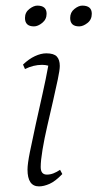

<svg xmlns="http://www.w3.org/2000/svg" viewBox="-20 -652 347 684"><path d="M119 12Q78 12 78 -48Q78 -68 86.5 -110.5Q95 -153 107 -207.5Q119 -262 131.5 -317.5Q144 -373 152 -418Q142 -421 130 -421Q99 -421 69 -406L62 -422Q83 -442 104.5 -452Q126 -462 145 -462Q172 -462 182.5 -450.5Q193 -439 193 -417Q193 -403 186 -369.5Q179 -336 169 -292.5Q159 -249 148.5 -203.5Q138 -158 131.5 -119Q125 -80 125 -57Q125 -30 147 -30Q159 -30 170.5 -34.5Q182 -39 194 -47L202 -32Q177 -6 156.5 3Q136 12 119 12ZM262 -558Q230 -558 230 -588Q230 -608 245 -620Q260 -632 273 -632Q307 -632 307 -603Q307 -582 291.5 -570Q276 -558 262 -558ZM101 -558Q69 -558 69 -588Q69 -608 84.5 -620Q100 -632 113 -632Q146 -632 146 -603Q146 -583 130.5 -570.5Q115 -558 101 -558Z"/></svg>

Font: Petrona ExtraLight
Style: Italic
Weight: 200
Italic angle: -9°
Designer: Ringo R. Seeber
Foundry: Ringo R. Seeber
Version: Version 2.001; ttfautohint (v1.8.3)